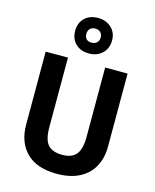

<svg xmlns="http://www.w3.org/2000/svg" viewBox="-144 -1166 976 1207"><g transform="rotate(15 344.0 -563.0)"><path d="M611 -305Q611 -231 581 -175Q551 -119 491 -87.5Q431 -56 342 -56Q213 -56 145.5 -123Q78 -190 78 -306V-780H223V-328Q223 -244 253.5 -212Q284 -180 345 -180Q408 -180 436.5 -214.5Q465 -249 465 -329V-780H611ZM342 -839Q289 -839 256 -870.5Q223 -902 223 -955Q223 -1007 256 -1038.5Q289 -1070 342 -1070Q394 -1070 428.5 -1038.5Q463 -1007 463 -956Q463 -903 429 -871Q395 -839 342 -839ZM342 -909Q362 -909 375.5 -921Q389 -933 389 -955Q389 -976 376 -988.5Q363 -1001 342 -1001Q322 -1001 309 -988.5Q296 -976 296 -955Q296 -933 307.5 -921Q319 -909 342 -909Z"/></g></svg>

Font: Noto Sans Malayalam UI SemiCondensed
Style: Bold
Weight: 700
Width: 4
Designer: Jelle Bosma - Monotype Design Team
Foundry: Monotype Imaging Inc.
Version: Version 2.104; ttfautohint (v1.8.4.7-5d5b)